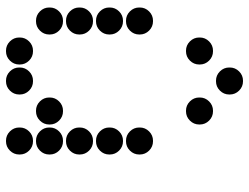

<svg xmlns="http://www.w3.org/2000/svg" viewBox="-115 -720 830 640"><g transform="rotate(90 300.0 -400.0)"><path d="M249 -795Q231 -795 218 -782Q205 -769 205 -751V-749Q205 -731 218 -718Q231 -705 249 -705H251Q269 -705 282 -718Q295 -731 295 -749V-751Q295 -769 282 -782Q269 -795 251 -795ZM149 -695Q131 -695 118 -682Q105 -669 105 -651V-649Q105 -631 118 -618Q131 -605 149 -605H151Q169 -605 182 -618Q195 -631 195 -649V-651Q195 -669 182 -682Q169 -695 151 -695ZM349 -695Q331 -695 318 -682Q305 -669 305 -651V-649Q305 -631 318 -618Q331 -605 349 -605H351Q369 -605 382 -618Q395 -631 395 -649V-651Q395 -669 382 -682Q369 -695 351 -695ZM49 -495Q31 -495 18 -482Q5 -469 5 -451V-449Q5 -431 18 -418Q31 -405 49 -405H51Q69 -405 82 -418Q95 -431 95 -449V-451Q95 -469 82 -482Q69 -495 51 -495ZM449 -495Q431 -495 418 -482Q405 -469 405 -451V-449Q405 -431 418 -418Q431 -405 449 -405H451Q469 -405 482 -418Q495 -431 495 -449V-451Q495 -469 482 -482Q469 -495 451 -495ZM49 -395Q31 -395 18 -382Q5 -369 5 -351V-349Q5 -331 18 -318Q31 -305 49 -305H51Q69 -305 82 -318Q95 -331 95 -349V-351Q95 -369 82 -382Q69 -395 51 -395ZM449 -395Q431 -395 418 -382Q405 -369 405 -351V-349Q405 -331 418 -318Q431 -305 449 -305H451Q469 -305 482 -318Q495 -331 495 -349V-351Q495 -369 482 -382Q469 -395 451 -395ZM49 -295Q31 -295 18 -282Q5 -269 5 -251V-249Q5 -231 18 -218Q31 -205 49 -205H51Q69 -205 82 -218Q95 -231 95 -249V-251Q95 -269 82 -282Q69 -295 51 -295ZM449 -295Q431 -295 418 -282Q405 -269 405 -251V-249Q405 -231 418 -218Q431 -205 449 -205H451Q469 -205 482 -218Q495 -231 495 -249V-251Q495 -269 482 -282Q469 -295 451 -295ZM49 -195Q31 -195 18 -182Q5 -169 5 -151V-149Q5 -131 18 -118Q31 -105 49 -105H51Q69 -105 82 -118Q95 -131 95 -149V-151Q95 -169 82 -182Q69 -195 51 -195ZM349 -195Q331 -195 318 -182Q305 -169 305 -151V-149Q305 -131 318 -118Q331 -105 349 -105H351Q369 -105 382 -118Q395 -131 395 -149V-151Q395 -169 382 -182Q369 -195 351 -195ZM449 -195Q431 -195 418 -182Q405 -169 405 -151V-149Q405 -131 418 -118Q431 -105 449 -105H451Q469 -105 482 -118Q495 -131 495 -149V-151Q495 -169 482 -182Q469 -195 451 -195ZM149 -95Q131 -95 118 -82Q105 -69 105 -51V-49Q105 -31 118 -18Q131 -5 149 -5H151Q169 -5 182 -18Q195 -31 195 -49V-51Q195 -69 182 -82Q169 -95 151 -95ZM249 -95Q231 -95 218 -82Q205 -69 205 -51V-49Q205 -31 218 -18Q231 -5 249 -5H251Q269 -5 282 -18Q295 -31 295 -49V-51Q295 -69 282 -82Q269 -95 251 -95ZM449 -95Q431 -95 418 -82Q405 -69 405 -51V-49Q405 -31 418 -18Q431 -5 449 -5H451Q469 -5 482 -18Q495 -31 495 -49V-51Q495 -69 482 -82Q469 -95 451 -95Z"/></g></svg>

Font: Doto Rounded Black
Style: Regular
Weight: 900
Monospace: yes
Version: Version 1.000